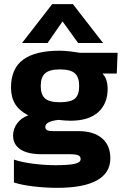

<svg xmlns="http://www.w3.org/2000/svg" viewBox="-20 -728 603 924"><path d="M231 -708H331L476 -521H356L281 -625L209 -521H86ZM47 150V40Q85 53 140.5 60Q196 67 246 67Q309 67 338.5 60.5Q368 54 368 38Q368 24 356 19Q344 14 309 14H178Q114 14 78.5 -9Q43 -32 43 -76Q43 -107 62 -133.5Q81 -160 116 -173Q74 -194 53.5 -226.5Q33 -259 33 -307Q33 -398 91.5 -441Q150 -484 267 -484Q289 -484 318.5 -480.5Q348 -477 364 -474H546L542 -374H473Q498 -349 498 -300Q498 -229 452.5 -188Q407 -147 319 -147Q297 -147 261 -151Q198 -144 198 -117Q198 -106 207 -101.5Q216 -97 236 -97H357Q430 -97 470.5 -63Q511 -29 511 34Q511 104 446.5 140Q382 176 255 176Q199 176 140.5 169Q82 162 47 150ZM361 -314Q361 -357 340 -375.5Q319 -394 268 -394Q219 -394 197.5 -375.5Q176 -357 176 -314Q176 -273 196.5 -254.5Q217 -236 268 -236Q320 -236 340.5 -253.5Q361 -271 361 -314Z"/></svg>

Font: Kanit SemiBold
Style: Regular
Weight: 600
Designer: Katatrad Team
Foundry: CadsonDemak
Version: Version 1.030